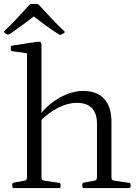

<svg xmlns="http://www.w3.org/2000/svg" viewBox="-31 -962 705 982"><path d="M107 0V-571H181V0ZM465 -329Q465 -382 439 -409Q413 -436 362 -436Q316 -436 266.5 -411Q217 -386 172 -340L165 -364Q192 -403 230 -433Q268 -463 311 -480Q354 -497 393 -497Q465 -497 502 -456.5Q539 -416 539 -338V0H465ZM40 0Q32 0 32 -9V-18Q32 -27 40 -28L89 -37Q101 -39 104 -43Q107 -47 107 -59V-180H181V-57Q181 -46 184.5 -42.5Q188 -39 201 -37L271 -27Q279 -26 279 -17V-8Q279 0 271 0ZM107 -571V-716L125 -687L32 -700Q24 -701 24 -710V-720Q24 -728 33 -729L157 -748Q170 -750 175.5 -746.5Q181 -743 181 -732V-571ZM398 0Q390 0 390 -9V-18Q390 -27 398 -28L447 -37Q459 -39 462 -43Q465 -47 465 -59V-180H539V-57Q539 -46 542.5 -42.5Q546 -39 559 -37L629 -27Q637 -26 637 -17V-8Q637 0 628 0ZM-7 -794Q-14 -799 -8 -804Q23 -833 53.5 -865.5Q84 -898 118 -936Q124 -942 132 -942H155Q163 -942 169 -936Q204 -898 235 -865Q266 -832 297 -803Q304 -798 296 -793Q293 -791 290 -789.5Q287 -788 284 -786Q277 -781 269 -787Q235 -808 200.5 -833.5Q166 -859 131 -886H152Q118 -859 84.5 -834.5Q51 -810 19 -788Q11 -784 4 -786Q1 -788 -2 -790Q-5 -792 -7 -794Z"/></svg>

Font: Hahmlet Light
Style: Regular
Weight: 300
Designer: Minjoo Ham & Mark Frömberg
Foundry: hypertype
Version: Version 1.002